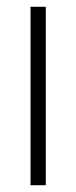

<svg xmlns="http://www.w3.org/2000/svg" viewBox="-20 -546 225 566"><path d="M70 -526H115V0H70Z"/></svg>

Font: Eudoxus Sans ExtraLight
Style: Regular
Weight: 200
Designer: Stijn de Vries
Foundry: tokotype
Version: Version 2.005